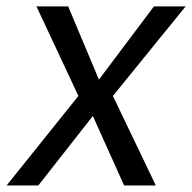

<svg xmlns="http://www.w3.org/2000/svg" viewBox="-23 -565 585 585"><path d="M184.7 -545.5H88.1L215.9 -272.7L-2.8 0H93.8L259.9 -211.6L355.1 0H451.7L321 -272.7L542.6 -545.5H446L278.4 -322.4Z"/></svg>

Font: TID UI
Style: Italic
Weight: 400
Italic angle: -9.39999°
Designer: The TID Project Authors
Foundry: Bakken & Bæck
Version: Version 1.001;hotconv 1.0.109;makeotfexe 2.5.65596